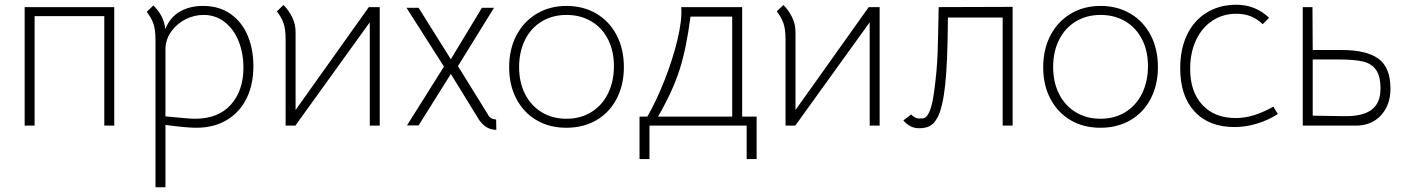

<svg xmlns="http://www.w3.org/2000/svg" viewBox="-20 -530 5923 810"><path d="M462 0H420V-462H126V0H84V-500H462Z M1049 -251Q1049 -174 1020.5 -115.5Q992 -57 937.5 -24Q883 9 807 9Q767 9 678 -3V260H636V-361Q636 -405 627 -430.5Q618 -456 599 -480L627 -507Q648 -487 661.5 -461Q675 -435 677 -407Q698 -458 739.5 -481.5Q781 -505 836 -505Q905 -505 953 -471Q1001 -437 1025 -379.5Q1049 -322 1049 -251ZM1007 -245Q1007 -305 987 -355.5Q967 -406 928.5 -436.5Q890 -467 839 -467Q800 -467 764.5 -449.5Q729 -432 705 -400.5Q681 -369 678 -329V-39Q778 -29 802 -29Q901 -29 954 -88.5Q1007 -148 1007 -245Z M1536 -500H1582V0H1540V-436L1226 0H1185V-363Q1185 -407 1176 -432.5Q1167 -458 1148 -482L1176 -509Q1199 -486 1213 -456.5Q1227 -427 1227 -396V-66Z M2002 -23 1882 -218 1746 -1H1697L1853 -249L1695 -497H1746L1882 -280L2013 -497H2064L1912 -251L2039 -46Q2048 -27 2073 -26L2074 18Q2050 17 2033.5 7Q2017 -3 2002 -23Z M2128 -246Q2128 -322 2158.5 -380.5Q2189 -439 2244 -472Q2299 -505 2370 -505Q2441 -505 2496 -472.5Q2551 -440 2581.5 -381.5Q2612 -323 2612 -247Q2612 -172 2581.5 -113.5Q2551 -55 2496 -23Q2441 9 2369 9Q2298 9 2243.5 -23Q2189 -55 2158.5 -113Q2128 -171 2128 -246ZM2570 -251Q2570 -315 2545 -364Q2520 -413 2474.5 -440Q2429 -467 2370 -467Q2311 -467 2265.5 -439.5Q2220 -412 2195 -362Q2170 -312 2170 -247Q2170 -183 2195 -133.5Q2220 -84 2265.5 -56.5Q2311 -29 2370 -29Q2429 -29 2474.5 -57Q2520 -85 2545 -135.5Q2570 -186 2570 -251Z M3130 141V0H2720V141H2678V-38H2711Q2748 -102 2782.5 -189Q2817 -276 2837.5 -360Q2858 -444 2854 -500H3111V-38H3172V141ZM2756 -38H3069V-460H2893Q2876 -327 2847 -236Q2818 -145 2756 -38Z M3645 -500H3691V0H3649V-436L3335 0H3294V-363Q3294 -407 3285 -432.5Q3276 -458 3257 -482L3285 -509Q3308 -486 3322 -456.5Q3336 -427 3336 -396V-66Z M3791 -22 3824 -47Q3840 -30 3859 -30Q3876 -30 3880 -32Q3907 -45 3920 -137.5Q3933 -230 3935.5 -306.5Q3938 -383 3940 -500L4252 -501V0H4210V-456H3979Q3978 -269 3967.5 -172Q3957 -75 3935 -34Q3920 -7 3902 2Q3884 11 3857 11Q3819 11 3791 -22Z M4381 -246Q4381 -322 4411.5 -380.5Q4442 -439 4497 -472Q4552 -505 4623 -505Q4694 -505 4749 -472.5Q4804 -440 4834.5 -381.5Q4865 -323 4865 -247Q4865 -172 4834.5 -113.5Q4804 -55 4749 -23Q4694 9 4622 9Q4551 9 4496.5 -23Q4442 -55 4411.5 -113Q4381 -171 4381 -246ZM4823 -251Q4823 -315 4798 -364Q4773 -413 4727.5 -440Q4682 -467 4623 -467Q4564 -467 4518.5 -439.5Q4473 -412 4448 -362Q4423 -312 4423 -247Q4423 -183 4448 -133.5Q4473 -84 4518.5 -56.5Q4564 -29 4623 -29Q4682 -29 4727.5 -57Q4773 -85 4798 -135.5Q4823 -186 4823 -251Z M4959 -242Q4959 -323 4988 -383.5Q5017 -444 5071 -477Q5125 -510 5196 -510Q5276 -510 5334 -455L5307 -428Q5283 -451 5256 -461.5Q5229 -472 5196 -472Q5139 -472 5094.5 -442.5Q5050 -413 5025.5 -360Q5001 -307 5001 -239Q5001 -143 5052.5 -87.5Q5104 -32 5193 -32Q5230 -32 5268.5 -43.5Q5307 -55 5352 -80L5371 -49Q5331 -23 5283 -8.5Q5235 6 5188 6Q5080 6 5019.5 -59.5Q4959 -125 4959 -242Z M5517 -500 5518 -319H5642Q5744 -319 5795 -282.5Q5846 -246 5846 -156Q5846 -87 5806 -43.5Q5766 0 5699 0H5476V-500ZM5804 -156Q5804 -209 5785 -235.5Q5766 -262 5730 -270.5Q5694 -279 5630 -279H5518V-42L5647 -40Q5726 -38 5765 -66Q5804 -94 5804 -156Z"/></svg>

Font: Bellota Text Light
Style: Regular
Weight: 300
Designer: Kemie Guaida
Foundry: Kemie Guaida
Version: Version 4.001